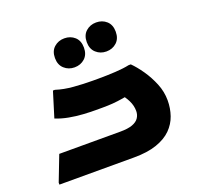

<svg xmlns="http://www.w3.org/2000/svg" viewBox="-126 -852 1011 986"><g transform="rotate(-20 380.0 -359.0)"><path d="M35.6 -10.8 88.8 -148.7H422.1Q464.6 -148.7 489.1 -157.8Q513.7 -166.8 524.6 -183.4Q535.6 -199.9 535.6 -220.7Q535.6 -250.3 521.9 -277.9Q508.3 -305.4 490.7 -323.8L563.5 -319.3Q521.6 -309.8 491.6 -304.8Q461.7 -299.9 435.8 -297.8Q410 -295.8 379.6 -295.8H340.8Q311.3 -295.8 273.7 -298.1Q236.2 -300.4 198.4 -307.4Q160.6 -314.4 127.2 -327.8L169.6 -465.4H180.4Q223.2 -451.5 276 -447.3Q328.8 -443 378.4 -443H410.4Q457.8 -443 503.5 -445.7Q549.2 -448.4 579.2 -455H591.2Q616.9 -429.6 643.1 -391.7Q669.3 -353.7 687.7 -309Q706 -264.2 706 -216.9Q706 -173.7 692.6 -134.7Q679.2 -95.7 649 -65.4Q618.7 -35.1 568.1 -17.6Q517.5 0 443.8 0H35.6ZM496.9 -559.9Q464.1 -559.9 440.9 -580.9Q417.7 -601.8 417.7 -639.1Q417.7 -677.1 440.9 -697.7Q464.1 -718.3 496.9 -718.3Q530.4 -718.3 553.3 -697.7Q576.1 -677.1 576.1 -639.1Q576.1 -601.8 553.3 -580.9Q530.4 -559.9 496.9 -559.9ZM315.5 -539.1Q282.7 -539.1 259.5 -560.1Q236.3 -581 236.3 -618.3Q236.3 -656.3 259.5 -676.9Q282.7 -697.5 315.5 -697.5Q349 -697.5 371.9 -676.9Q394.7 -656.3 394.7 -618.3Q394.7 -581 371.9 -560.1Q349 -539.1 315.5 -539.1Z"/></g></svg>

Font: Kufam
Style: Italic
Weight: 400
Italic angle: -11°
Designer: Artur Schmal
Foundry: Original Type
Version: Version 1.301; ttfautohint (v1.8.3)